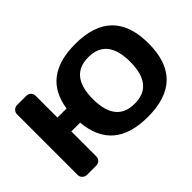

<svg xmlns="http://www.w3.org/2000/svg" viewBox="-123 -1030 1360 1360"><g transform="rotate(-45 557.0 -350.0)"><path d="M69.8 -45.9V-653.8Q69.8 -672.9 83.5 -686.5Q97.2 -700.2 117.2 -700.2H210Q229 -700.2 242.4 -686.5Q255.9 -672.9 255.9 -653.8V-435.1H347.2Q388.2 -714.8 712.9 -714.8Q1084 -714.8 1084 -349.9Q1084 15.1 712.9 15.1Q371.1 15.1 344.2 -295.9H255.9V-44.9Q255.9 -25.9 242.4 -12.9Q229 0 210 0H117.2Q98.1 0 84 -13.4Q69.8 -26.9 69.8 -45.9ZM712.9 -583Q525.9 -583 525.9 -350.1Q525.9 -117.2 712.9 -117.2Q899.9 -117.2 899.9 -350.1Q899.9 -583 712.9 -583Z"/></g></svg>

Font: Days One
Style: Regular
Weight: 400
Designer: Alexander Kalachev, Alexey Maslov, Jovanny Lemonad
Foundry: Alexander Kalachev, Alexey Maslov, Jovanny Lemonad
Version: Version 1.002